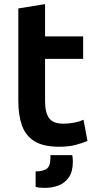

<svg xmlns="http://www.w3.org/2000/svg" viewBox="-20 -701 471 933"><path d="M268 12Q190 12 147 -15Q104 -42 86.5 -92Q69 -142 69 -210V-660L199 -681V-524H384V-415H199V-210Q199 -154 218.5 -127Q238 -100 288 -100Q315 -100 340.5 -105Q366 -110 386 -119L405 -16Q381 -6 348 3Q315 12 268 12ZM199 212Q168 212 153 207V132Q186 132 205.5 120Q225 108 225 66V53H331Q333 62 333.5 72Q334 82 334 85Q334 132 315 160Q296 188 265 200Q234 212 199 212Z"/></svg>

Font: Ubuntu Sans
Style: Bold
Weight: 700
Designer: Dalton Maag Ltd
Foundry: Dalton Maag Ltd
Version: Version 1.006; ttfautohint (v1.8.4.7-5d5b)